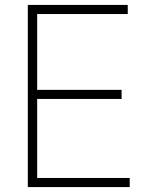

<svg xmlns="http://www.w3.org/2000/svg" viewBox="-20 -760 597 780"><path d="M93 -740H499V-703H131V-395H474V-358H131V-37H507V0H93Z"/></svg>

Font: Encode Sans Narrow
Style: Thin
Weight: 250
Designer: Pablo Impallari, Andres Torresi
Foundry: Pablo Impallari, Andres Torresi
Version: Version 1.000; ttfautohint (v1.00) -l 8 -r 50 -G 200 -x 14 -